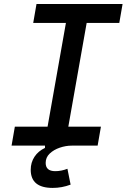

<svg xmlns="http://www.w3.org/2000/svg" viewBox="-20 -713 626 940"><path d="M237.8 207Q130.4 207 130.4 118.2Q130.4 82.5 148.9 54.4Q167.5 26.4 200.2 11.2V0H36.6L52.7 -92.8H212.9L302.7 -600.6H142.6L158.7 -693.4H580.1L564 -600.6H404.3L314.5 -92.8H474.1L458 0H331.1Q302.2 0 272.7 10Q243.2 20 223.4 38.8Q203.6 57.6 203.6 84.5Q203.6 125 250.5 125Q280.3 125 310.1 113.3L325.7 190.9Q283.2 207 237.8 207Z"/></svg>

Font: Cascadia Code NF
Style: Italic
Weight: 400
Italic angle: -10°
Monospace: yes
Designer: Aaron Bell
Foundry: Saja Typeworks
Version: Version 2404.023; ttfautohint (v1.8.4)